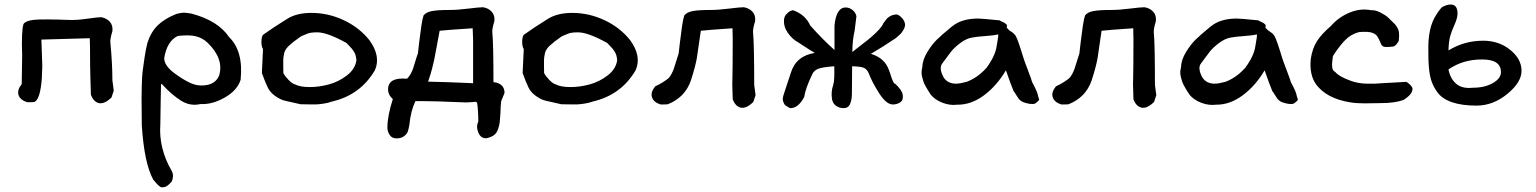

<svg xmlns="http://www.w3.org/2000/svg" viewBox="-20 -456 6790 849"><path d="M100 -4Q69 -14 62 -36Q55 -58 76 -84L78 -209Q74 -320 84 -350Q95 -365 132 -368.5Q169 -372 282 -368Q315 -366 364 -373Q413 -380 427 -380Q451 -376 465.5 -360Q480 -344 477 -318Q466 -282 468 -268Q477 -175 477 -101L483 -55L473 -25Q442 5 418 0Q394 -5 382 -37L380 -102Q380 -104 379.5 -119.5Q379 -135 378.5 -167Q378 -199 378 -245L377 -287Q169 -281 163 -281Q164 -247 165.5 -209.5Q167 -172 167 -164.5Q167 -157 165 -110Q158 -16 132 -5Q130 -4 100 -4Z M708 371Q700 372 696 372.5Q692 373 685 367.5Q678 362 675 358.5Q672 355 666 348Q660 341 658 339Q618 267 607 99Q607 91 606.5 39.5Q606 -12 606 -25Q606 -38 607 -79.5Q608 -121 611 -143.5Q614 -166 619 -200.5Q624 -235 632 -267Q648 -316 678.5 -345Q709 -374 759 -394Q780 -400 793 -400Q800 -400 826 -396Q944 -365 993 -292Q1057 -230 1044 -103Q1029 -56 973.5 -24.5Q918 7 867 4Q821 15 779.5 -11.5Q738 -38 696 -84H692Q692 -75 690.5 -7.5Q689 60 689 93Q681 200 740 301Q750 320 740 346Q720 369 708 371ZM871 -78Q931 -78 949 -122Q971 -196 898 -267Q876 -288 846.5 -295.5Q817 -303 766 -297Q718 -274 706 -198Q707 -166 749 -134Q789 -104 822 -89Q846 -78 871 -78Z M1309 5Q1258 -6 1238.5 -11Q1219 -16 1197 -31.5Q1175 -47 1164.5 -68Q1154 -89 1138 -133L1143 -239Q1136 -250 1136 -271Q1136 -292 1143 -302Q1186 -333 1252 -374Q1294 -399 1357 -399Q1431 -399 1499.5 -367Q1568 -335 1613 -279Q1665 -208 1638 -146Q1574 -36 1448 -7Q1432 -1 1412.5 2Q1393 5 1381 5.5Q1369 6 1343 5.5Q1317 5 1309 5ZM1350 -71Q1390 -71 1433.5 -82.5Q1477 -94 1514 -122.5Q1551 -151 1556 -190Q1555 -202 1552.5 -211Q1550 -220 1544.5 -228.5Q1539 -237 1535.5 -241Q1532 -245 1523.5 -254Q1515 -263 1512 -266Q1427 -313 1383 -313Q1352 -313 1339 -307Q1311 -296 1309 -294Q1303 -289 1290 -280Q1277 -271 1272 -266Q1239 -241 1236 -217Q1233 -205 1232.5 -191Q1232 -177 1232.5 -160Q1233 -143 1233 -133Q1240 -119 1256 -102.5Q1272 -86 1284 -83Q1307 -71 1350 -71Z M1733 156Q1713 156 1703 140.5Q1693 125 1693 109Q1693 57 1717 -18Q1696 -36 1696 -61Q1696 -115 1780 -108Q1789 -117 1795.5 -128.5Q1802 -140 1805.5 -149.5Q1809 -159 1815.5 -181.5Q1822 -204 1828 -220Q1829 -229 1833.5 -268Q1838 -307 1843 -340.5Q1848 -374 1853 -388Q1864 -402 1889.5 -407Q1915 -412 1971 -412Q2003 -412 2051 -418Q2099 -424 2116 -424Q2140 -420 2154.5 -404Q2169 -388 2166 -362Q2155 -326 2157 -312Q2162 -265 2162 -93Q2211 -87 2211 -45L2196 -8Q2193 19 2193 43Q2191 73 2189.5 86Q2188 99 2182 116Q2176 133 2164.5 141.5Q2153 150 2133 155Q2107 158 2095.5 131Q2084 104 2095 82Q2095 35 2090 0Q2088 -8 2076 -5L2042 -3Q1910 -9 1817 -9Q1796 35 1790 97Q1787 114 1783.5 125Q1780 136 1767 146Q1754 156 1733 156ZM1873 -95Q1963 -93 2050 -89L2072 -88V-279Q2072 -290 2071 -307.5Q2070 -325 2070 -331Q2062 -330 2034 -328.5Q2006 -327 1976 -324.5Q1946 -322 1924 -320Q1918 -288 1910.5 -247.5Q1903 -207 1900 -192Q1897 -177 1890.5 -152Q1884 -127 1873 -95Z M2462 5Q2411 -6 2391.5 -11Q2372 -16 2350 -31.5Q2328 -47 2317.5 -68Q2307 -89 2291 -133L2296 -239Q2289 -250 2289 -271Q2289 -292 2296 -302Q2339 -333 2405 -374Q2447 -399 2510 -399Q2584 -399 2652.5 -367Q2721 -335 2766 -279Q2818 -208 2791 -146Q2727 -36 2601 -7Q2585 -1 2565.5 2Q2546 5 2534 5.5Q2522 6 2496 5.5Q2470 5 2462 5ZM2503 -71Q2543 -71 2586.5 -82.5Q2630 -94 2667 -122.5Q2704 -151 2709 -190Q2708 -202 2705.5 -211Q2703 -220 2697.5 -228.5Q2692 -237 2688.5 -241Q2685 -245 2676.5 -254Q2668 -263 2665 -266Q2580 -313 2536 -313Q2505 -313 2492 -307Q2464 -296 2462 -294Q2456 -289 2443 -280Q2430 -271 2425 -266Q2392 -241 2389 -217Q2386 -205 2385.5 -191Q2385 -177 2385.5 -160Q2386 -143 2386 -133Q2393 -119 2409 -102.5Q2425 -86 2437 -83Q2460 -71 2503 -71Z M3218 -82Q3218 -83 3218.5 -103Q3219 -123 3219.5 -168Q3220 -213 3220 -279L3219 -331Q3212 -330 3184.5 -328.5Q3157 -327 3128.5 -324.5Q3100 -322 3079 -320Q3074 -288 3069 -251.5Q3064 -215 3061.5 -200Q3059 -185 3052.5 -159.5Q3046 -134 3035 -100Q3009 -25 2933 5Q2931 6 2901 6Q2870 -4 2863 -26Q2856 -48 2877 -74Q2898 -84 2912 -93Q2926 -102 2934 -108.5Q2942 -115 2949 -128.5Q2956 -142 2959 -150.5Q2962 -159 2969 -182Q2976 -205 2981 -220Q2982 -229 2986.5 -268Q2991 -307 2996 -340.5Q3001 -374 3006 -388Q3017 -402 3042.5 -407Q3068 -412 3124 -412Q3156 -412 3204 -418Q3252 -424 3269 -424Q3293 -420 3307.5 -404Q3322 -388 3319 -362Q3308 -326 3310 -312Q3315 -260 3315 -81L3321 -35L3311 -5Q3280 25 3256 20Q3232 15 3220 -17Z M3473 22Q3466 18 3464 17Q3462 16 3456 12Q3450 8 3448 4Q3446 0 3443.5 -6Q3441 -12 3441.5 -19.5Q3442 -27 3445 -37Q3446 -40 3477 -134Q3500 -209 3583 -222Q3559 -236 3537.5 -250.5Q3516 -265 3509 -269Q3483 -283 3463.5 -311Q3444 -339 3447 -370Q3448 -383 3457.5 -393.5Q3467 -404 3476.5 -408Q3486 -412 3489 -410Q3541 -391 3563 -343Q3620 -279 3670 -235V-343Q3678 -423 3719 -423Q3736 -423 3750 -411.5Q3764 -400 3767 -384L3759 -320Q3749 -277 3749 -226Q3757 -233 3780 -250.5Q3803 -268 3818 -280Q3833 -292 3851 -309Q3869 -326 3879 -340Q3880 -341 3883.5 -348Q3887 -355 3889 -357Q3891 -359 3895 -365Q3899 -371 3902 -374Q3905 -377 3910.5 -381Q3916 -385 3920.5 -387Q3925 -389 3932 -390.5Q3939 -392 3946 -392Q3955 -390 3967 -378Q3979 -366 3982 -350Q3983 -338 3975.5 -325Q3968 -312 3962.5 -306.5Q3957 -301 3942 -288Q3886 -250 3831 -218Q3894 -199 3912 -143L3917 -129Q3926 -98 3935 -86Q3937 -84 3936 -88Q3969 -58 3972 -35.5Q3975 -13 3960.5 -3.5Q3946 6 3928 6Q3899 6 3867 -44.5Q3835 -95 3821 -133Q3814 -149 3801 -155.5Q3788 -162 3748 -163L3747 -43Q3747 -14 3738.5 4.5Q3730 23 3709 22Q3691 22 3676.5 11.5Q3662 1 3659 -18Q3654 -50 3664 -79Q3671 -99 3669 -163Q3614 -159 3596 -151Q3578 -143 3571 -126Q3542 -66 3536 -27Q3509 24 3473 22Z M4212 7Q4181 11 4148 -1.5Q4115 -14 4096 -37Q4087 -51 4083.5 -56.5Q4080 -62 4073 -74.5Q4066 -87 4063.5 -95Q4061 -103 4058 -114Q4055 -125 4055 -135.5Q4055 -146 4058 -157Q4059 -191 4080.5 -226Q4102 -261 4124 -282Q4146 -303 4181 -332Q4188 -337 4191 -340Q4233 -374 4305 -374Q4320 -374 4400 -366Q4402 -364 4413.5 -359Q4425 -354 4430 -348.5Q4435 -343 4431 -334L4444 -321Q4466 -308 4472 -296Q4481 -281 4505 -202Q4507 -194 4524.5 -148Q4542 -102 4544 -93Q4569 -47 4570 -32L4575 -16Q4574 -11 4566 -5Q4558 1 4557 2Q4540 8 4505 -4Q4498 -7 4492.5 -11.5Q4487 -16 4484.5 -19.5Q4482 -23 4475.5 -33Q4469 -43 4466 -48L4462 -53Q4451 -79 4428 -145Q4388 -77 4331 -34.5Q4274 8 4212 7ZM4207 -86Q4224 -86 4254 -94Q4303 -112 4343 -157Q4382 -211 4387 -252Q4387 -255 4391 -275.5Q4395 -296 4394 -304Q4374 -299 4336.5 -296.5Q4299 -294 4279 -290Q4253 -286 4226 -265.5Q4199 -245 4185 -227Q4171 -209 4147 -176Q4130 -155 4153 -113Q4171 -86 4207 -86Z M4990 -82Q4990 -83 4990.5 -103Q4991 -123 4991.5 -168Q4992 -213 4992 -279L4991 -331Q4984 -330 4956.5 -328.5Q4929 -327 4900.5 -324.5Q4872 -322 4851 -320Q4846 -288 4841 -251.5Q4836 -215 4833.5 -200Q4831 -185 4824.5 -159.5Q4818 -134 4807 -100Q4781 -25 4705 5Q4703 6 4673 6Q4642 -4 4635 -26Q4628 -48 4649 -74Q4670 -84 4684 -93Q4698 -102 4706 -108.5Q4714 -115 4721 -128.5Q4728 -142 4731 -150.5Q4734 -159 4741 -182Q4748 -205 4753 -220Q4754 -229 4758.5 -268Q4763 -307 4768 -340.5Q4773 -374 4778 -388Q4789 -402 4814.5 -407Q4840 -412 4896 -412Q4928 -412 4976 -418Q5024 -424 5041 -424Q5065 -420 5079.5 -404Q5094 -388 5091 -362Q5080 -326 5082 -312Q5087 -260 5087 -81L5093 -35L5083 -5Q5052 25 5028 20Q5004 15 4992 -17Z M5356 7Q5325 11 5292 -1.5Q5259 -14 5240 -37Q5231 -51 5227.5 -56.5Q5224 -62 5217 -74.5Q5210 -87 5207.5 -95Q5205 -103 5202 -114Q5199 -125 5199 -135.5Q5199 -146 5202 -157Q5203 -191 5224.5 -226Q5246 -261 5268 -282Q5290 -303 5325 -332Q5332 -337 5335 -340Q5377 -374 5449 -374Q5464 -374 5544 -366Q5546 -364 5557.5 -359Q5569 -354 5574 -348.5Q5579 -343 5575 -334L5588 -321Q5610 -308 5616 -296Q5625 -281 5649 -202Q5651 -194 5668.5 -148Q5686 -102 5688 -93Q5713 -47 5714 -32L5719 -16Q5718 -11 5710 -5Q5702 1 5701 2Q5684 8 5649 -4Q5642 -7 5636.5 -11.5Q5631 -16 5628.5 -19.5Q5626 -23 5619.5 -33Q5613 -43 5610 -48L5606 -53Q5595 -79 5572 -145Q5532 -77 5475 -34.5Q5418 8 5356 7ZM5351 -86Q5368 -86 5398 -94Q5447 -112 5487 -157Q5526 -211 5531 -252Q5531 -255 5535 -275.5Q5539 -296 5538 -304Q5518 -299 5480.5 -296.5Q5443 -294 5423 -290Q5397 -286 5370 -265.5Q5343 -245 5329 -227Q5315 -209 5291 -176Q5274 -155 5297 -113Q5315 -86 5351 -86Z M6085 0Q6072 0 6049.5 0.5Q6027 1 6014 1Q6001 1 5982 0Q5963 -1 5947 -4Q5847 -21 5801 -81Q5769 -124 5776 -195Q5783 -242 5803.5 -274Q5824 -306 5865 -341Q5899 -380 5947 -400Q5995 -420 6042 -411Q6063 -412 6085.5 -400Q6108 -388 6117.5 -379Q6127 -370 6150 -347Q6164 -329 6166 -313Q6168 -297 6165 -275Q6152 -251 6139 -250Q6136 -250 6121 -248.5Q6106 -247 6098 -250Q6090 -253 6086 -263Q6072 -298 6062 -304Q6047 -314 6026 -315Q6005 -316 5989 -314Q5954 -305 5928 -278.5Q5902 -252 5874 -208Q5874 -206 5871.5 -188.5Q5869 -171 5871 -157Q5873 -143 5884 -138Q5900 -118 5952 -99Q5984 -87 6023 -86Q6062 -85 6090 -88L6198 -94Q6206 -91 6216 -80.5Q6226 -70 6226 -63Q6226 -39 6186 -14Q6148 0 6085 0Z M6509 11Q6444 11 6400.5 -4Q6357 -19 6336 -48Q6315 -77 6307 -106.5Q6299 -136 6297 -179Q6296 -191 6296 -235Q6294 -334 6330 -389Q6338 -401 6339 -403Q6340 -405 6347.5 -414.5Q6355 -424 6360 -426.5Q6365 -429 6374.5 -432.5Q6384 -436 6395 -436Q6425 -436 6425 -396Q6425 -376 6411 -345Q6397 -314 6392 -294Q6386 -270 6385 -233Q6455 -276 6538 -276Q6608 -276 6658 -235.5Q6708 -195 6708 -143Q6708 -92 6645 -40.5Q6582 11 6509 11ZM6385 -149Q6392 -110 6418 -86.5Q6444 -63 6492 -68Q6545 -68 6581 -88.5Q6617 -109 6617 -137Q6617 -193 6535 -193Q6450 -194 6385 -149Z"/></svg>

Font: Excalifont
Style: Regular
Weight: 400
Designer: Your Own Font Foundry (Virgil); Ján Filípek / DizajnDesign (Excalifont, modifications)
Foundry: Your Own Font Foundry (Virgil); Ján Filípek / DizajnDesign (Excalifont, modifications)
Version: Version 1.000;Glyphs 3.2 (3227)